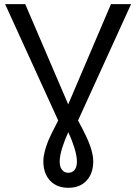

<svg xmlns="http://www.w3.org/2000/svg" viewBox="-20 -708 664 936"><path d="M313 207.5Q256.8 207.5 224.1 172.6Q191.4 137.7 191.4 78.1Q191.4 56.2 198 30.5Q204.6 4.9 214.8 -20.8Q225.1 -46.4 263.7 -120.6L4.9 -688H103L312.5 -199.2L521 -688H619.1L360.4 -120.6Q403.8 -41.5 419.2 2.4Q434.6 46.4 434.6 78.1Q434.6 137.2 402.1 172.4Q369.6 207.5 313 207.5ZM355 79.6Q355 51.8 342.3 11.5Q329.6 -28.8 313 -63.5Q296.4 -28.8 283.7 11.2Q271 51.3 271 79.6Q271 105.5 282.2 119.9Q293.5 134.3 313 134.3Q332.5 134.3 343.8 120.1Q355 106 355 79.6Z"/></svg>

Font: Liberation Sans
Style: Regular
Weight: 400
Designer: Steve Matteson
Foundry: Ascender Corporation
Version: Version 2.00.1